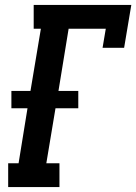

<svg xmlns="http://www.w3.org/2000/svg" viewBox="-20 -755 550 775"><path d="M13 0V-96H55L91 -318H26V-388H103L145 -639H116V-735H510L481 -562H394L407 -639H257L216 -388H296V-318H204L167 -96H220V0Z"/></svg>

Font: Iosevka Slab Oblique
Style: Bold
Weight: 700
Italic angle: -9°
Monospace: yes
Designer: Belleve Invis
Foundry: Belleve Invis
Version: Version 11.1.1; ttfautohint (v1.8.3)